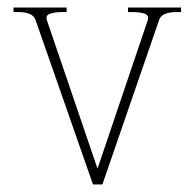

<svg xmlns="http://www.w3.org/2000/svg" viewBox="-20 -490 517 510"><path d="M74 -438Q67 -458 27 -458H16V-470H157V-458H146Q125 -458 112.5 -453.5Q100 -449 105 -435L239 -42L372 -435Q377 -449 364.5 -453.5Q352 -458 331 -458H320V-470H461V-458H450Q410 -458 403 -438L252 0H227Z"/></svg>

Font: Taviraj Thin
Style: Regular
Weight: 100
Designer: Katatrad Team
Foundry: CadsonDemak
Version: Version 1.030